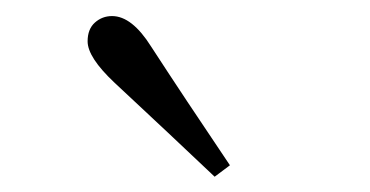

<svg xmlns="http://www.w3.org/2000/svg" viewBox="-20 -831 472 245"><path d="M273.4 -620.1 253.9 -605.5Q197.3 -659.2 126 -725.6Q91.8 -757.8 91.8 -778.3Q91.8 -793.9 101.1 -802.2Q110.4 -810.5 123 -810.5Q148.4 -810.5 172.9 -771.5Q214.8 -707 273.4 -620.1Z"/></svg>

Font: Bpmf Zihi Serif Light
Style: Light
Weight: 300
Foundry: But Ko
Version: Version 1.320